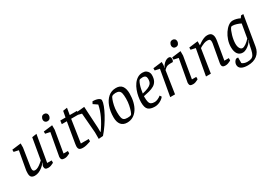

<svg xmlns="http://www.w3.org/2000/svg" viewBox="21 -1674 3942 2804"><g transform="rotate(-30 1992.0 -271.5)"><path d="M128 -434 49 -451V-488L200 -507V-438L156 -156Q155 -149 154 -142Q153 -135 152 -126.5Q151 -118 151 -106Q151 -85 159.5 -73.5Q168 -62 190 -62Q215 -62 242.5 -77.5Q270 -93 293.5 -112.5Q317 -132 330 -144L392 -501L470 -513L393 -66H468V-27Q468 -27 454.5 -19.5Q441 -12 419.5 -4Q398 4 374 4Q343 4 329 -7.5Q315 -19 315 -46Q315 -60 321 -73Q327 -86 339 -103L336 -105Q327 -94 309.5 -75.5Q292 -57 267.5 -38.5Q243 -20 212 -7Q181 6 146 6Q112 6 91 -11.5Q70 -29 70 -77Q70 -104 72 -119.5Q74 -135 77 -149Z M702 -591Q679 -591 665 -606Q651 -621 651 -643Q651 -666 665.5 -687.5Q680 -709 711 -709Q733 -709 748 -694.5Q763 -680 763 -655Q763 -632 748 -611.5Q733 -591 702 -591ZM659 -434 580 -451V-488L731 -507V-432L669 -66H742V-27Q742 -27 728.5 -19.5Q715 -12 694 -4Q673 4 649 4Q617 4 603.5 -7.5Q590 -19 590 -47Q590 -52 590.5 -58.5Q591 -65 593 -71Z M946 -450H861L869 -507H957L976 -609L1047 -620L1028 -507H1150L1142 -450H1019L961 -66H1093V-27Q1093 -27 1072 -19.5Q1051 -12 1020.5 -4Q990 4 960 4Q917 4 900 -11Q883 -26 883 -61Q883 -68 885 -82Q887 -96 888 -106Z M1221 6V-105L1194 -435L1119 -454V-491L1271 -505L1292 -136V-70H1298Q1332 -118 1359 -164Q1386 -210 1407 -254.5Q1428 -299 1442.5 -343Q1457 -387 1466 -432L1397 -479L1416 -515Q1444 -515 1467.5 -511Q1491 -507 1508.5 -499Q1526 -491 1535.5 -481Q1545 -471 1545 -459Q1545 -426 1524.5 -371Q1504 -316 1468.5 -250.5Q1433 -185 1388.5 -119.5Q1344 -54 1296 0Z M1703 9Q1635 9 1600 -34.5Q1565 -78 1565 -158Q1565 -258 1594 -338.5Q1623 -419 1677 -466Q1731 -513 1808 -513Q1879 -513 1911 -468.5Q1943 -424 1943 -344Q1943 -269 1927 -204.5Q1911 -140 1880.5 -92.5Q1850 -45 1805 -18Q1760 9 1703 9ZM1741 -50Q1757 -50 1776.5 -52.5Q1796 -55 1806 -64Q1814 -72 1827 -107.5Q1840 -143 1850.5 -195Q1861 -247 1861 -304Q1861 -362 1853.5 -394Q1846 -426 1825.5 -439.5Q1805 -453 1768 -453Q1751 -453 1732.5 -448.5Q1714 -444 1704 -435Q1696 -428 1682.5 -393Q1669 -358 1658 -307Q1647 -256 1647 -199Q1647 -139 1655 -106.5Q1663 -74 1683 -62Q1703 -50 1741 -50Z M2170 9Q2094 9 2058.5 -23.5Q2023 -56 2023 -146Q2023 -190 2032 -240.5Q2041 -291 2059 -339Q2077 -387 2105 -426.5Q2133 -466 2170.5 -489.5Q2208 -513 2255 -513Q2293 -513 2316 -497.5Q2339 -482 2350 -460Q2361 -438 2361 -416Q2361 -355 2341 -317.5Q2321 -280 2285.5 -259Q2250 -238 2203.5 -226Q2157 -214 2105 -204L2104 -190Q2104 -136 2112.5 -105.5Q2121 -75 2142 -63Q2163 -51 2201 -51Q2223 -51 2253 -64Q2283 -77 2307 -97L2326 -68Q2309 -46 2283.5 -28.5Q2258 -11 2228.5 -1Q2199 9 2170 9ZM2109 -246Q2170 -260 2205.5 -275.5Q2241 -291 2258 -309Q2275 -327 2280 -348.5Q2285 -370 2285 -395Q2285 -407 2281 -420.5Q2277 -434 2263.5 -443.5Q2250 -453 2223 -453Q2202 -453 2186.5 -449.5Q2171 -446 2166 -439Q2151 -416 2139.5 -382.5Q2128 -349 2120.5 -313Q2113 -277 2109 -246Z M2507 -434 2428 -451V-488L2579 -507V-457Q2579 -448 2576 -434Q2573 -420 2569 -412H2573Q2581 -432 2600 -456Q2619 -480 2644.5 -496.5Q2670 -513 2698 -513Q2714 -513 2724 -504Q2734 -495 2734 -471Q2734 -454 2728.5 -442Q2723 -430 2719 -425H2677Q2627 -425 2602.5 -406.5Q2578 -388 2568 -375L2511 0H2430Z M2867 -591Q2844 -591 2830 -606Q2816 -621 2816 -643Q2816 -666 2830.5 -687.5Q2845 -709 2876 -709Q2898 -709 2913 -694.5Q2928 -680 2928 -655Q2928 -632 2913 -611.5Q2898 -591 2867 -591ZM2824 -434 2745 -451V-488L2896 -507V-432L2834 -66H2907V-27Q2907 -27 2893.5 -19.5Q2880 -12 2859 -4Q2838 4 2814 4Q2782 4 2768.5 -7.5Q2755 -19 2755 -47Q2755 -52 2755.5 -58.5Q2756 -65 2758 -71Z M3112 -434 3033 -451V-488L3184 -507V-439Q3196 -448 3222.5 -466Q3249 -484 3282 -498.5Q3315 -513 3346 -513Q3398 -513 3417.5 -486.5Q3437 -460 3437 -422Q3437 -408 3435.5 -394Q3434 -380 3432 -366.5Q3430 -353 3428 -343L3381 -66H3456V-27Q3456 -27 3442.5 -19.5Q3429 -12 3407.5 -4Q3386 4 3363 4Q3342 4 3329 -1Q3316 -6 3309.5 -17Q3303 -28 3303 -47Q3303 -52 3303.5 -57.5Q3304 -63 3305 -69L3356 -353Q3358 -360 3359.5 -373Q3361 -386 3361 -399Q3361 -421 3351.5 -433Q3342 -445 3311 -445Q3282 -445 3254.5 -435Q3227 -425 3206.5 -413.5Q3186 -402 3177 -396L3115 0H3033Z M3646 166Q3575 166 3537.5 142.5Q3500 119 3500 75Q3500 59 3506 43Q3512 27 3522 14.5Q3532 2 3545 -6H3578V88Q3591 101 3615.5 109Q3640 117 3665 117Q3707 117 3733 106.5Q3759 96 3774 70Q3789 44 3799 0Q3809 -46 3814 -72Q3819 -98 3825 -115Q3831 -132 3840 -151L3837 -153Q3826 -124 3798.5 -96Q3771 -68 3738 -50Q3705 -32 3677 -32Q3621 -32 3591.5 -72.5Q3562 -113 3562 -189Q3562 -247 3581 -304.5Q3600 -362 3631.5 -409Q3663 -456 3701 -484.5Q3739 -513 3778 -513Q3807 -513 3839 -504.5Q3871 -496 3898 -482L3923 -517H3961L3878 -16Q3864 71 3803.5 118.5Q3743 166 3646 166ZM3704 -92Q3727 -92 3762.5 -116Q3798 -140 3832 -178L3872 -410Q3842 -426 3804.5 -437.5Q3767 -449 3739 -449Q3725 -449 3720 -447.5Q3715 -446 3711 -440Q3699 -425 3687 -396.5Q3675 -368 3665 -333Q3655 -298 3649.5 -263Q3644 -228 3644 -199Q3644 -152 3661 -122Q3678 -92 3704 -92Z"/></g></svg>

Font: Faustina VF Beta
Style: Italic
Weight: 400
Italic angle: -8°
Designer: Alfonso Garcia
Foundry: Omnibus-Type
Version: Version 1.006